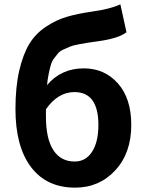

<svg xmlns="http://www.w3.org/2000/svg" viewBox="-20 -848 671 882"><path d="M191 -346V-313Q191 -211 225 -158.5Q259 -106 323 -106Q374 -106 403 -151Q432 -196 432 -274Q432 -425 322 -425Q246 -425 191 -346ZM533 -828 561 -700Q526 -672 434 -659Q399 -654 382 -651.5Q365 -649 339.5 -644Q314 -639 302 -634Q290 -629 272.5 -621Q255 -613 247 -603.5Q239 -594 228.5 -580Q218 -566 213 -548Q208 -530 203.5 -508Q199 -486 196 -457Q261 -534 365 -534Q460 -534 521.5 -465Q583 -396 583 -274Q583 -145 509.5 -65.5Q436 14 325 14Q194 14 122.5 -80.5Q51 -175 51 -347Q51 -449 68.5 -524Q86 -599 114.5 -646Q143 -693 190 -724.5Q237 -756 286 -770.5Q335 -785 404 -795Q485 -806 533 -828Z"/></svg>

Font: Noto Sans Korean Bold
Style: Bold
Weight: 700
Designer: Ryoko NISHIZUKA  (kana & ideographs); Paul D. Hunt (Latin, Greek & Cyrillic); Wenlong ZHANG  (bopomofo); Sandoll Communi
Foundry: Adobe Systems Incorporated
Version: Version 1.000;PS 1;hotconv 1.0.78;makeotf.lib2.5.61930